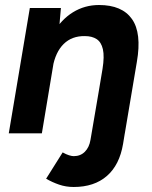

<svg xmlns="http://www.w3.org/2000/svg" viewBox="-20 -532 608 766"><path d="M274 214Q243 214 215.5 204.5Q188 195 164 181L230 76Q244 84 255.5 87.5Q267 91 274 91Q301 91 318.5 73.5Q336 56 341 26L384 -226H515L471 42Q457 126 406.5 170Q356 214 274 214ZM15 0 99 -500H223L215 -408L147 0ZM346 0 389 -257 526 -285 478 0ZM389 -257Q397 -307 390.5 -335.5Q384 -364 365.5 -376Q347 -388 319 -388Q267 -389 234 -356.5Q201 -324 190 -262L146 -263Q159 -343 191.5 -398.5Q224 -454 271 -483Q318 -512 375 -512Q467 -512 506.5 -456Q546 -400 526 -285Z"/></svg>

Font: Figtree Light
Style: Bold Italic
Weight: 700
Italic angle: -9.5°
Version: Version 2.000